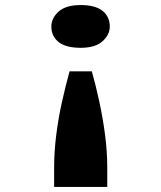

<svg xmlns="http://www.w3.org/2000/svg" viewBox="-20 -561 638 759"><path d="M343 -279Q358 -226 372 -162Q386 -98 395 -30.5Q404 37 404 102V178H194V102Q194 38 202.5 -29Q211 -96 225.5 -160.5Q240 -225 255 -279ZM299 -541Q357 -541 385.5 -518Q414 -495 414 -456Q414 -424 385.5 -398Q357 -372 299 -372Q240 -372 211.5 -395Q183 -418 183 -456Q183 -489 211.5 -515Q240 -541 299 -541Z"/></svg>

Font: Lexend Zetta SemiBold
Style: Regular
Weight: 600
Designer: Bonnie Shaver-Troup, Thomas Jockin
Foundry: Lexend
Version: Version 1.007